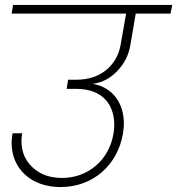

<svg xmlns="http://www.w3.org/2000/svg" viewBox="-20 -760 718 778"><path d="M27 -181C27 -77 106 -2 225 -2C358 -2 456 -92 478 -217C481 -236 482 -250 482 -259C482 -342 437 -405 358 -420L359 -421C395 -426 427 -443 455 -472C483 -501 501 -535 508 -576L530 -705H671L678 -740H33L27 -705H491L469 -580C456 -499 391 -437 291 -437H256L250 -400H288C395 -400 443 -337 443 -254C443 -243 442 -231 440 -219C431 -166 407 -122 369 -89C330 -56 284 -39 231 -39C182 -39 143 -53 113 -81C82 -109 67 -145 67 -189C67 -199 68 -209 70 -220H31C28 -203 27 -190 27 -181Z"/></svg>

Font: Momo Neue ExtLt
Style: Italic
Weight: 200
Italic angle: -10°
Designer: Ninad Kale (Devanagari), Jonny Pinhorn (Latin)
Foundry: Indian Type Foundry
Version: 4.004